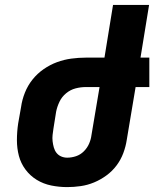

<svg xmlns="http://www.w3.org/2000/svg" viewBox="-20 -755 640 783"><path d="M254 8Q221 8 189 1.5Q157 -5 130 -21.5Q103 -38 84 -63.5Q65 -89 57 -119.5Q49 -150 49 -183.5Q49 -217 54 -251L66 -319Q70 -348 81.5 -377Q93 -406 112.5 -430.5Q132 -455 158 -473Q184 -491 212.5 -501.5Q241 -512 271 -516Q301 -520 330 -520H406L441 -735H588L553 -520H589V-400H533L497 -185Q493 -158 483 -131Q473 -104 455.5 -80.5Q438 -57 414 -39.5Q390 -22 363.5 -11Q337 0 309 4Q281 8 254 8ZM254 -112Q272 -112 290 -118Q308 -124 322 -138Q336 -152 343.5 -169.5Q351 -187 353 -204L386 -400H330Q309 -400 288 -394.5Q267 -389 249.5 -374.5Q232 -360 222.5 -340Q213 -320 209 -300L198 -231Q196 -218 194.5 -205Q193 -192 194.5 -179Q196 -166 199.5 -153.5Q203 -141 210.5 -131.5Q218 -122 229.5 -117Q241 -112 254 -112Z"/></svg>

Font: Iosevka Heavy Extended
Style: Italic
Weight: 900
Width: 7
Italic angle: -9°
Monospace: yes
Designer: Belleve Invis
Foundry: Belleve Invis
Version: Version 32.5.0; ttfautohint (v1.8.4)